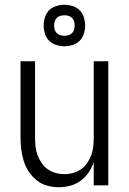

<svg xmlns="http://www.w3.org/2000/svg" viewBox="-20 -777 540 805"><path d="M227 8Q202 8 178 1.5Q154 -5 134.5 -20.5Q115 -36 101 -57Q87 -78 79.5 -102Q72 -126 69 -150.5Q66 -175 66 -200V-520H127V-200Q127 -181 129 -162.5Q131 -144 137.5 -126.5Q144 -109 154.5 -93.5Q165 -78 180 -67.5Q195 -57 213 -52Q231 -47 250 -47Q269 -47 287 -52Q305 -57 320 -67.5Q335 -78 345.5 -93.5Q356 -109 362.5 -126.5Q369 -144 371 -162.5Q373 -181 373 -200V-520H434V0H373V-97Q365 -74 351.5 -54Q338 -34 318.5 -19.5Q299 -5 275 1.5Q251 8 227 8ZM250 -583Q233 -583 215.5 -588.5Q198 -594 186 -606Q174 -618 168.5 -635.5Q163 -653 163 -670Q163 -687 168.5 -704.5Q174 -722 186 -734Q198 -746 215.5 -751.5Q233 -757 250 -757Q267 -757 284.5 -751.5Q302 -746 314 -734Q326 -722 331.5 -704.5Q337 -687 337 -670Q337 -653 331.5 -635.5Q326 -618 314 -606Q302 -594 284.5 -588.5Q267 -583 250 -583ZM250 -627Q259 -627 267.5 -629.5Q276 -632 282 -638Q288 -644 290.5 -652.5Q293 -661 293 -670Q293 -679 290.5 -687.5Q288 -696 282 -702Q276 -708 267.5 -710.5Q259 -713 250 -713Q241 -713 232.5 -710.5Q224 -708 218 -702Q212 -696 209.5 -687.5Q207 -679 207 -670Q207 -661 209.5 -652.5Q212 -644 218 -638Q224 -632 232.5 -629.5Q241 -627 250 -627Z"/></svg>

Font: Iosevka Light
Style: Regular
Weight: 300
Monospace: yes
Designer: Belleve Invis
Foundry: Belleve Invis
Version: Version 32.5.0; ttfautohint (v1.8.4)